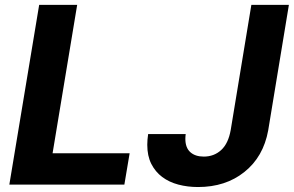

<svg xmlns="http://www.w3.org/2000/svg" viewBox="-20 -747 1189 777"><path d="M483.3 0H17.8L138.5 -727.3H292.3L192.8 -126.8H504.6ZM781.2 9.9Q739 9.9 701.7 0Q664.4 -9.9 636.5 -30.7Q608.7 -51.5 592.3 -83.8Q576 -116.1 576 -160.9Q576 -171.2 576.9 -182.2Q577.8 -193.2 579.5 -204.5H731.5Q730.8 -199.6 730.5 -194.8Q730.1 -190 730.1 -185.4Q730.1 -149.1 750.2 -131.2Q770.2 -113.3 804.7 -113.3Q846.2 -113.3 875.2 -139.9Q904.1 -166.5 913.7 -221.2L997.2 -727.3H1149.1L1065.3 -219.1Q1045.8 -112.2 969.1 -51.1Q893.1 9.9 781.2 9.9Z"/></svg>

Font: Linik Sans
Style: Bold Italic
Weight: 700
Italic angle: 9°
Designer: Fonts by Rasmus Andersson / Changes by Cristiano Sobral with parts from Marc Monis
Foundry: rsms
Version: Version 3.020; ttfautohint (v1.6)